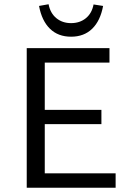

<svg xmlns="http://www.w3.org/2000/svg" viewBox="-20 -885 622 905"><path d="M164 -857 209 -865Q217 -823 245.5 -799.5Q274 -776 315 -776Q356 -776 384.5 -799Q413 -822 421 -864L466 -857Q453 -787 414.5 -749.5Q376 -712 315 -712Q254 -712 215.5 -749.5Q177 -787 164 -857ZM191 -68H525V0H106V-658H496V-590H191V-367H458V-300H191Z"/></svg>

Font: EauTestText Medium
Style: Regular
Weight: 500
Designer: Christian Thalmann (Catharsis Fonts)
Version: Version 0.001;PS 000.001;hotconv 1.0.88;makeotf.lib2.5.64775